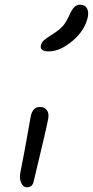

<svg xmlns="http://www.w3.org/2000/svg" viewBox="-20 -752 395 817"><path d="M187 -533.2Q168.5 -533.2 159.9 -539.8Q151.4 -546.4 153.8 -558.1Q156.7 -571.3 166.5 -580.3Q176.3 -589.4 203.1 -606Q233.9 -625.5 247.8 -641.6Q261.7 -657.7 274.9 -687Q286.6 -712.9 296.9 -722.4Q307.1 -731.9 319.8 -731.9Q341.3 -731.9 349.6 -717.3Q357.9 -702.6 354 -681.2Q342.3 -623.5 289.1 -578.4Q235.8 -533.2 187 -533.2ZM95.2 44.9Q78.1 44.9 69.8 25.6Q61.5 6.3 66.9 -19Q81.5 -92.8 93.8 -161.9Q106 -231 110.8 -256.8Q119.1 -296.9 149.9 -296.9Q168.9 -296.9 179.2 -283.4Q189.5 -270 185.1 -246.1Q180.2 -218.8 154.1 -109.6Q127.9 -0.5 124 17.1Q119.1 44.9 95.2 44.9Z"/></svg>

Font: Shantell Sans Irregular Bouncy
Style: Italic
Weight: 300
Italic angle: -11.31°
Designer: Stephen Nixon, Anya Danilova, Shantell Martin
Foundry: Arrow Type
Version: Version 1.006;[9816181b4]